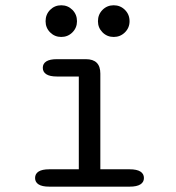

<svg xmlns="http://www.w3.org/2000/svg" viewBox="-20 -697 659 717"><path d="M163.7 0Q137.2 0 124.1 -8.4Q111 -16.8 111 -32.2Q111 -48 124.1 -56.4Q137.2 -64.8 163.7 -64.8H274.3V-411.3H192.3Q166 -411.3 152.9 -419.8Q139.8 -428.3 139.8 -443.8Q139.8 -459.3 152.9 -467.7Q166 -476 192.3 -476H300.8Q354.7 -476 354.7 -422.2V-64.8H464.5Q490.8 -64.8 504.2 -56.4Q517.5 -48 517.5 -32.2Q517.5 -16.8 504.2 -8.4Q490.8 0 464.5 0ZM208.7 -559Q184.3 -559 167.2 -576.1Q150.2 -593.2 150.2 -617.8Q150.2 -643 167.2 -660.2Q184.3 -677.3 208.7 -677.3Q233.3 -677.3 250.4 -660.2Q267.5 -643 267.5 -617.8Q267.5 -593.2 250.4 -576.1Q233.3 -559 208.7 -559ZM404.7 -559Q380 -559 362.9 -576.1Q345.8 -593.2 345.8 -617.8Q345.8 -643 362.9 -660.2Q380 -677.3 404.7 -677.3Q429.2 -677.3 446.5 -660.2Q463.8 -643 463.8 -617.8Q463.8 -593.2 446.5 -576.1Q429.2 -559 404.7 -559Z"/></svg>

Font: Sono ExtraLight
Style: Regular
Weight: 200
Designer: Tyler Finck
Foundry: Tyler Finck
Version: Version 2.112